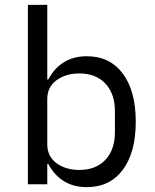

<svg xmlns="http://www.w3.org/2000/svg" viewBox="-20 -760 640 792"><path d="M95 -740H175V-432H179Q204 -479 244 -503.5Q284 -528 338 -528Q433 -528 486.5 -456.5Q540 -385 540 -258Q540 -131 486.5 -59.5Q433 12 338 12Q284 12 244 -12.5Q204 -37 179 -84H175V0H95ZM454 -214V-302Q454 -373 415 -415Q376 -457 307 -457Q251 -457 213 -429Q175 -401 175 -351V-165Q175 -115 213 -87Q251 -59 307 -59Q376 -59 415 -101Q454 -143 454 -214Z"/></svg>

Font: iA Writer Mono V
Style: Regular
Weight: 400
Designer: Mike Abbink, Paul van der Laan, Pieter van Rosmalen
Foundry: Bold Monday
Version: Version 2.000